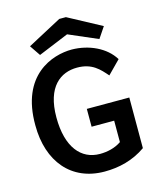

<svg xmlns="http://www.w3.org/2000/svg" viewBox="-120 -884 803 978"><g transform="rotate(-15 281.5 -394.5)"><path d="M145 -648 305 -714 458 -648 497 -706 322 -800H287L107 -704ZM310 11C386 11 461 -7 528 -54V-321H304V-227H423V-114C390 -91 348 -82 310 -82C211 -82 143 -161 143 -319C143 -481 223 -537 310 -537C389 -537 424 -496 459 -456L526 -524C484 -593 397 -632 308 -633C205 -633 27 -574 29 -308C29 -116 135 11 310 11Z"/></g></svg>

Font: Inconsolata SemiExpanded
Style: Bold
Weight: 700
Width: 6
Monospace: yes
Designer: Raph Levien, Cyreal, Brenton Simpson
Foundry: Raph Levien, Cyreal, Google
Version: Version 3.100